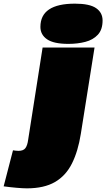

<svg xmlns="http://www.w3.org/2000/svg" viewBox="-99 -810 581 1050"><path d="M311 -790Q391 -790 426.5 -765.5Q462 -741 462 -698Q462 -648 436 -620Q410 -592 367.5 -581Q325 -570 275 -570Q195 -570 158.5 -595Q122 -620 122 -663Q122 -790 311 -790ZM418 -550 343 -78Q328 17 294.5 84Q261 151 201.5 185.5Q142 220 48 220Q27 220 -8 217Q-43 214 -79 209L-28 12Q-22 13 -13 14Q-4 15 2 15Q29 15 40 0Q51 -15 55 -46L134 -550Z"/></svg>

Font: Georama ExtraExtended Black
Style: Italic
Weight: 900
Width: 8
Italic angle: -9°
Designer: Jean-Baptiste Levee
Foundry: Production Type
Version: Version 1.000